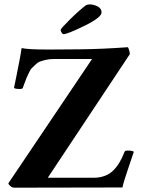

<svg xmlns="http://www.w3.org/2000/svg" viewBox="-20 -869 665 889"><path d="M260.7 -730.5Q260.7 -736.3 303.2 -778.3Q345.7 -820.3 377.9 -844.7Q385.7 -848.6 395.5 -848.6Q413.1 -848.6 431.6 -839.4Q450.2 -830.1 450.2 -811.5Q450.2 -788.1 371.1 -749.5Q292 -710.9 274.4 -710.9Q269.5 -710.9 265.1 -718.3Q260.7 -725.6 260.7 -730.5ZM227.5 -595.7Q209 -595.7 192.4 -591.8Q175.8 -587.9 165 -584Q154.3 -580.1 143.1 -568.8Q131.8 -557.6 126.5 -552.7Q121.1 -547.9 113.3 -530.8Q105.5 -513.7 103.5 -509.8Q101.6 -505.9 94.2 -485.4Q86.9 -464.8 85.9 -462.9Q84 -457 73.2 -457Q49.8 -457 44.9 -461.9Q48.8 -480.5 56.2 -517.6Q63.5 -554.7 69.8 -586.9Q76.2 -619.1 80.1 -646.5Q107.4 -639.6 208 -639.6L344.7 -640.6Q452.1 -641.6 571.3 -650.4Q574.2 -649.4 577.6 -637.7Q581.1 -626 581.1 -618.2L201.2 -45.9H412.1Q470.7 -45.9 504.9 -80.1Q536.1 -111.3 556.6 -166Q558.6 -171.9 570.3 -171.9Q593.8 -171.9 599.6 -166Q594.7 -150.4 573.2 -87.9Q551.8 -25.4 546.9 -1L44.9 0Q39.1 0 32.2 -4.4Q25.4 -8.8 21.5 -14.2Q17.6 -19.5 19.5 -21.5L406.2 -595.7Z"/></svg>

Font: Crimson
Style: Bold
Weight: 700
Version: Version 0.8 ; ttfautohint (v1.00) -l 8 -r 50 -G 200 -x 14 -D